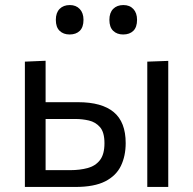

<svg xmlns="http://www.w3.org/2000/svg" viewBox="-20 -740 764 760"><path d="M78.5 0V-496L160.5 -499.5V-335.5H289Q383 -335.5 430.2 -296.2Q477.5 -257 477.5 -173.5Q477.5 -123 458.8 -83.8Q440 -44.5 396.5 -22.2Q353 0 278.5 0ZM160.5 -66.5H258.5Q296 -66.5 326.8 -74.8Q357.5 -83 375.5 -106Q393.5 -129 393.5 -173Q393.5 -216.5 375.8 -236.8Q358 -257 331.8 -263Q305.5 -269 280 -269H160.5ZM563 0V-496L646 -499V0ZM467.5 -603.5Q443 -603.5 428 -618Q413 -632.5 413 -661.5Q413 -689.5 428 -704.8Q443 -720 468.5 -720Q493.5 -720 508 -704.2Q522.5 -688.5 522.5 -661.5Q522.5 -632.5 507.8 -618Q493 -603.5 467.5 -603.5ZM255.5 -603.5Q231 -603.5 216 -618Q201 -632.5 201 -661.5Q201 -689.5 216 -704.8Q231 -720 256.5 -720Q281 -720 295.8 -704.2Q310.5 -688.5 310.5 -661.5Q310.5 -632.5 295.8 -618Q281 -603.5 255.5 -603.5Z"/></svg>

Font: Commissioner
Style: Regular
Weight: 400
Designer: Kostas Bartsokas
Foundry: Kostas Bartsokas
Version: Version 1.000; ttfautohint (v1.8.3)